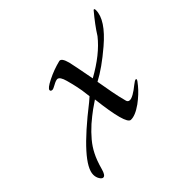

<svg xmlns="http://www.w3.org/2000/svg" viewBox="-116 -449 631 631"><g transform="rotate(-45 199.5 -133.5)"><path d="M28 73Q22 74 16 64.5Q10 55 10 43Q10 -11 169 -135L184 -148L180 -179Q176 -201 172.5 -215Q169 -229 167 -236Q160 -262 149 -263Q142 -263 129.5 -256Q117 -249 113 -249Q105 -249 105 -255Q105 -263 133 -277Q149 -285 164 -290.5Q179 -296 195 -300Q207 -303 215 -273Q217 -265 221.5 -242Q226 -219 233 -182Q305 -222 342 -269Q362 -301 394 -339Q399 -342 399 -333Q399 -288 332 -231Q278 -185 236 -163Q241 -134 246 -107Q251 -80 258 -54Q260 -45 269 -45Q283 -45 315 -71Q326 -80 331 -80L333 -78Q333 -74 321 -60Q303 -38 276 -18Q245 4 225 3Q204 2 189 -128Q178 -121 161.5 -109Q145 -97 124 -79Q104 -61 88.5 -42.5Q73 -24 63 -4Q52 17 43 50Q37 72 28 73Z"/></g></svg>

Font: Ephesis
Style: Regular
Weight: 400
Designer: Robert E. Leuschke
Foundry: Robert E. Leuschke
Version: Version 1.010; ttfautohint (v1.8.3)